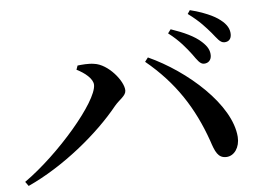

<svg xmlns="http://www.w3.org/2000/svg" viewBox="-49 -803 1098 795"><g transform="rotate(-5 500.0 -405.5)"><path d="M806 -513C825 -513 837 -526 837 -545C837 -565 829 -582 806 -603C778 -629 734 -649 681 -667L669 -651C715 -616 741 -582 761 -556C779 -531 790 -513 806 -513ZM898 -594C916 -594 927 -605 927 -625C927 -646 917 -666 891 -686C865 -707 821 -725 767 -739L757 -724C806 -688 828 -661 849 -637C869 -613 880 -594 898 -594ZM345 -465C345 -395 171 -192 26 -90L39 -72C188 -140 337 -263 424 -371C445 -396 472 -409 472 -431C472 -470 411 -545 353 -552C330 -556 301 -553 284 -551L278 -534C311 -518 345 -491 345 -465ZM919 -199C909 -334 736 -487 577 -559L564 -542C683 -444 755 -332 804 -193C819 -147 830 -119 865 -120C898 -121 922 -155 919 -199Z"/></g></svg>

Font: Source Han Serif CN SemiBold
Style: Regular
Weight: 600
Designer: Ryoko NISHIZUKA 西塚涼子 (kana & ideographs); Frank Grießhammer (Latin, Greek & Cyrillic); Wenlong ZHANG 张文龙 (bopomofo); San
Foundry: Adobe Systems Incorporated
Version: Version 1.000;PS 1;hotconv 16.6.53;makeotf.lib2.5.65590